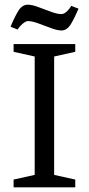

<svg xmlns="http://www.w3.org/2000/svg" viewBox="-20 -799 379 819"><path d="M38 0V-33L128 -53V-558L38 -578V-611H301V-578L211 -558V-53L301 -33V0ZM242 -669Q225 -669 198 -679Q171 -689 144 -699Q117 -709 100 -709Q92 -709 83.5 -703Q75 -697 67.5 -689Q60 -681 55 -673L25 -685Q41 -724 57.5 -751.5Q74 -779 99 -779Q116 -779 143 -769Q170 -759 197 -749Q224 -739 241 -739Q250 -739 258 -744.5Q266 -750 273 -758.5Q280 -767 284 -774L315 -762Q299 -724 282.5 -696.5Q266 -669 242 -669Z"/></svg>

Font: Manuale
Style: Regular
Weight: 400
Designer: Eduardo Tunni / Pablo Cosgaya
Foundry: Eduardo Tunni / Pablo Cosgaya
Version: Version 1.002